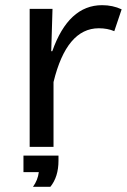

<svg xmlns="http://www.w3.org/2000/svg" viewBox="-20 -599 490 739"><path d="M182.1 -564.9 177.2 -401.9H181.2Q243.7 -579.1 373 -579.1Q414.1 -579.1 448.2 -563L419.9 -479Q393.6 -490.2 360.4 -490.2Q236.3 -490.2 186 -283.2V-33.7H94.2V-564.9ZM70.3 63.5V0H205.1V19.5Q205.1 81.5 173.8 120.1H106.9Q125.5 94.7 129.4 63.5Z"/></svg>

Font: BIZ UDPGothic
Style: Regular
Weight: 400
Designer: TypeBank Co., Ltd.
Foundry: Morisawa Inc.
Version: Version 1.051